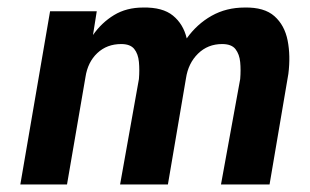

<svg xmlns="http://www.w3.org/2000/svg" viewBox="-20 -490 824 510"><path d="M746 -294 696 0H567L618 -280Q620 -304 618 -325Q616 -346 605.5 -359.5Q595 -373 570 -373Q532 -373 506 -347.5Q480 -322 474 -282L426 0H299L349 -280Q351 -304 349 -325.5Q347 -347 336.5 -360Q326 -373 302 -373Q264 -373 238.5 -349Q213 -325 207 -285L158 0H34L113 -460H237L227 -397Q250 -430 283 -450Q316 -470 360 -470Q412 -471 439.5 -448.5Q467 -426 476 -388Q503 -426 542 -448Q581 -470 630 -470Q682 -471 709 -447Q736 -423 744 -382.5Q752 -342 746 -294Z"/></svg>

Font: Von Semi
Style: Italic
Weight: 600
Version: Version 4.000; ttfautohint (v1.8.4.7-5d5b)